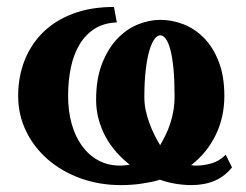

<svg xmlns="http://www.w3.org/2000/svg" viewBox="-20 -520 706 552"><path d="M481.9 -243.2Q481.9 -289.1 478.8 -322Q475.6 -355 470 -376.5Q464.4 -397.9 456.8 -408.2Q449.2 -418.5 440.9 -418.5Q432.6 -418.5 424.6 -408.2Q416.5 -397.9 409.9 -376.2Q403.3 -354.5 399.2 -320.8Q395 -287.1 395 -240.2Q395 -221.7 398.9 -203.1Q402.8 -184.6 409.2 -167Q415.5 -149.4 423.6 -133.1Q431.6 -116.7 440.4 -102.5Q448.2 -115.7 455.8 -131.1Q463.4 -146.5 469.2 -164.1Q475.1 -181.6 478.5 -201.4Q481.9 -221.2 481.9 -243.2ZM325.7 -43.9Q332.5 -43.9 339.4 -44.7Q346.2 -45.4 353 -46.4Q332.5 -62.5 314.7 -82.5Q296.9 -102.5 283.9 -126.2Q271 -149.9 263.7 -176.8Q256.3 -203.6 256.3 -233.4Q256.3 -292.5 272.9 -335.7Q289.6 -378.9 315.9 -407.2Q342.3 -435.5 375.2 -449.2Q408.2 -462.9 440.9 -462.9Q475.1 -462.9 508.1 -450Q541 -437 567.1 -410.2Q593.3 -383.3 609.1 -342Q625 -300.8 625 -244.1Q625 -183.1 600.1 -131.8Q575.2 -80.6 529.3 -44.9Q533.2 -44.4 536.9 -44.2Q540.5 -43.9 544.4 -43.9Q564.9 -43.9 587.9 -50.3Q610.8 -56.6 628.9 -75.2L647 -38.6Q625 -11.7 595.9 0.2Q566.9 12.2 529.3 12.2Q519.5 12.2 508.3 11.2Q497.1 10.3 485.1 8.3Q473.1 6.3 461.7 3.4Q450.2 0.5 439.9 -3.4Q428.2 0.5 414.6 3.2Q400.9 5.9 386.2 8.1Q371.6 10.3 356.4 11.2Q341.3 12.2 327.6 12.2Q265.6 12.2 211.7 -7.3Q157.7 -26.9 117.9 -61.3Q78.1 -95.7 55.2 -142.6Q32.2 -189.5 32.2 -244.6Q32.2 -297.9 50 -344.5Q67.9 -391.1 102.5 -425.8Q137.2 -460.4 188.7 -480.2Q240.2 -500 307.6 -500L315.9 -455.6Q278.8 -454.1 252.4 -437.5Q226.1 -420.9 209 -392.6Q191.9 -364.3 183.8 -326.2Q175.8 -288.1 175.8 -244.6Q175.8 -200.7 186 -164.1Q196.3 -127.4 215.8 -100.6Q235.4 -73.7 262.9 -58.8Q290.5 -43.9 325.7 -43.9Z"/></svg>

Font: Charis SIL
Style: Bold
Weight: 700
Foundry: SIL International
Version: Version 4.112